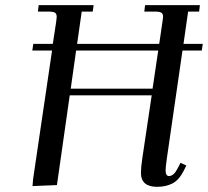

<svg xmlns="http://www.w3.org/2000/svg" viewBox="-20 -722 811 749"><path d="M106 -524.9 109.9 -550.8H186L199.2 -637.2Q201.2 -650.9 201.2 -655.8Q201.2 -668.5 194.3 -672.6Q187.5 -676.8 168.9 -676.8H127.9L130.9 -702.1H345.2L341.8 -676.8H298.8L280.8 -550.8H601.1L613.8 -637.2Q616.2 -654.3 616.2 -655.8Q616.2 -668.5 609.4 -672.6Q602.5 -676.8 584 -676.8H543L545.9 -702.1H759.8L756.8 -676.8H713.9L695.8 -550.8H771L767.1 -524.9H691.9L630.9 -104Q626 -68.8 626 -58.1Q626 -35.2 639.2 -35.2Q657.7 -35.2 672.9 -64.9L684.1 -86.9L707 -76.2L695.8 -54.2Q677.7 -19 652.1 -6.1Q626.5 6.8 592.8 6.8Q529.8 6.8 529.8 -47.9Q529.8 -68.4 535.2 -105L571.8 -350.1H252L202.1 0L106.9 3.9L108.9 -22L183.1 -524.9ZM255.9 -376H575.2L597.2 -524.9H276.9Z"/></svg>

Font: Dihjauti S
Style: Bold Italic
Weight: 700
Italic angle: -9°
Designer: T. Christopher White
Version: Version 3.0.0